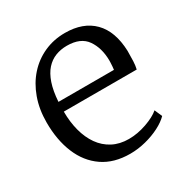

<svg xmlns="http://www.w3.org/2000/svg" viewBox="-138 -686 786 812"><g transform="rotate(-30 254.5 -279.5)"><path d="M270.5 11Q191.5 11 137.8 -26Q84 -63 56.8 -128.8Q29.5 -194.5 29.5 -280Q29.5 -344.5 48.8 -397.8Q68 -451 102.5 -489.5Q137 -528 183.8 -549Q230.5 -570 285.5 -570Q374 -570 424 -519.5Q474 -469 477.5 -372Q477.5 -343.5 476.5 -322Q475.5 -300.5 471.5 -284H115.5Q115.5 -233.5 127 -190Q138.5 -146.5 161.2 -114.2Q184 -82 218 -64Q252 -46 296.5 -46Q339.5 -46 383.5 -61.5Q427.5 -77 450.5 -97L466.5 -60Q447.5 -40.5 416.2 -24.5Q385 -8.5 347 1.2Q309 11 270.5 11ZM116.5 -331H387.5Q388.5 -338 389.2 -347.2Q390 -356.5 390.2 -364.5Q390.5 -372.5 390.5 -375Q390 -436.5 361.2 -477.8Q332.5 -519 265.5 -519Q235.5 -519 209.8 -509Q184 -499 164.2 -477Q144.5 -455 132.2 -419Q120 -383 116.5 -331Z"/></g></svg>

Font: Merriweather 7pt Light
Style: Regular
Weight: 300
Designer: Eben Sorkin
Foundry: Eben Sorkin
Version: Version 2.200;gftools[0.9.31]